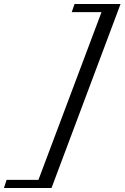

<svg xmlns="http://www.w3.org/2000/svg" viewBox="-157 -767 623 960"><path d="M-137.2 172.9 -124 132.3H35.2L350.6 -706.5H201.7L215.8 -747.1H445.8L100.6 172.9Z"/></svg>

Font: Elstob 18pt
Style: Italic
Weight: 400
Italic angle: -20°
Designer: Peter S. Baker
Version: Version 1.015